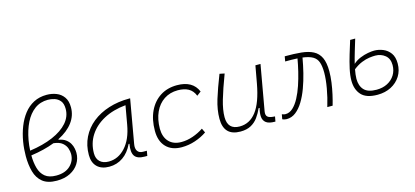

<svg xmlns="http://www.w3.org/2000/svg" viewBox="-62 -1209 3640 1685"><g transform="rotate(-15 1758.0 -366.0)"><path d="M397.5 -338.9V-333.5Q437 -326.7 460.9 -308.8Q484.9 -291 497.6 -268.3Q510.3 -245.6 514.6 -222.9Q519 -200.2 519 -182.6Q519 -130.4 491.7 -86.4Q464.4 -42.5 413.3 -16.4Q362.3 9.8 291.5 9.8Q208.5 9.8 162.8 -27.1Q117.2 -64 99.6 -127.2Q82 -190.4 82 -269Q82 -299.8 84.5 -332Q86.9 -364.3 92.8 -398.9Q104.5 -468.8 128.7 -530.5Q152.8 -592.3 189.9 -639.9Q227.1 -687.5 278.8 -714.6Q330.6 -741.7 397 -741.7Q444.3 -741.7 485.1 -725.6Q525.9 -709.5 551 -674.1Q576.2 -638.7 576.2 -580.6Q576.2 -505.4 530 -443.8Q483.9 -382.3 397.5 -338.9ZM131.8 -305.7Q253.4 -322.8 342.3 -361.1Q431.2 -399.4 479.5 -454.8Q527.8 -510.3 527.8 -579.6Q527.8 -627.9 506.8 -653.1Q485.8 -678.2 455.6 -687.5Q425.3 -696.8 396.5 -696.8Q327.1 -696.8 275.6 -658.7Q224.1 -620.6 190.9 -553.5Q157.7 -486.3 142.1 -398.9Q133.8 -353 131.8 -305.7ZM345.7 -315.9Q252.9 -279.8 130.9 -262.7Q131.3 -197.8 145.8 -146.2Q160.2 -94.7 196.3 -64.9Q232.4 -35.2 297.9 -35.2Q379.4 -35.2 425.3 -78.9Q471.2 -122.6 471.2 -185.1Q471.2 -207.5 462.2 -235.8Q453.1 -264.2 426.3 -287.1Q399.4 -310.1 345.7 -315.9Z M767.6 10.3Q696.8 10.3 658 -27.8Q619.1 -65.9 619.1 -135.3Q619.1 -223.1 654.3 -294.7Q689.5 -366.2 752.9 -417Q816.4 -467.8 902.3 -495.1Q988.3 -522.5 1089.4 -522.5H1098.1L1028.3 -126Q1021 -85.4 1036.4 -62.7Q1051.8 -40 1086.4 -40H1120.6L1112.8 4.9H1089.8Q1022 4.9 998.8 -29.5Q975.6 -64 988.8 -138.7H981.4Q948.2 -66.9 892.8 -28.3Q837.4 10.3 767.6 10.3ZM774.9 -34.7Q860.8 -34.7 925.8 -105.5Q990.7 -176.3 1013.2 -306.2L1043 -474.6Q927.7 -463.4 843.3 -418Q758.8 -372.6 712.4 -300.5Q666 -228.5 666 -137.7Q666 -88.9 694.8 -61.8Q723.6 -34.7 774.9 -34.7Z M1435.1 -35.2Q1486.3 -35.2 1539.3 -53.5Q1592.3 -71.8 1637.2 -102.1L1655.8 -63Q1608.4 -30.3 1548.6 -10.3Q1488.8 9.8 1425.8 9.8Q1335.4 9.8 1284.7 -43Q1233.9 -95.7 1233.9 -189.9Q1233.9 -292 1269.8 -367.7Q1305.7 -443.4 1370.8 -485.4Q1436 -527.3 1523.4 -527.3Q1666.5 -527.3 1710.9 -419.9L1673.3 -391.6Q1653.8 -440.4 1615 -461.4Q1576.2 -482.4 1519.5 -482.4Q1447.8 -482.4 1394 -446.8Q1340.3 -411.1 1310.8 -346.7Q1281.2 -282.2 1280.8 -195.8Q1281.7 -120.1 1322.3 -77.6Q1362.8 -35.2 1435.1 -35.2Z M1959.5 10.3Q1808.6 10.3 1808.6 -145Q1808.6 -227.1 1836.4 -317.6Q1864.3 -408.2 1911.1 -527.3L1955.6 -518.1Q1906.7 -388.7 1881.1 -300.8Q1855.5 -212.9 1855.5 -147.5Q1855.5 -34.7 1964.4 -34.7Q2055.2 -34.7 2115.2 -112.8Q2175.3 -190.9 2206.1 -358.4L2234.9 -517.6H2281.2L2208.5 -106.9Q2202.6 -73.2 2218 -58.1Q2233.4 -43 2276.4 -40.5L2285.2 -40L2276.9 4.9H2271.5Q2218.8 4.9 2193.6 -13.9Q2168.5 -32.7 2165 -66.7Q2161.6 -100.6 2173.8 -147H2164.6Q2145.5 -103 2119.4 -67.4Q2093.3 -31.7 2054.7 -10.7Q2016.1 10.3 1959.5 10.3Z M2749.5 0Q2773.9 -80.1 2787.8 -159.7Q2801.8 -239.3 2801.8 -298.8Q2801.8 -357.4 2789.3 -393.8Q2776.9 -430.2 2744.4 -449.5Q2711.9 -468.8 2651.9 -476.6Q2640.6 -411.1 2623.8 -342.8Q2606.9 -274.4 2583.7 -211.4Q2560.5 -148.4 2530.3 -98.6Q2500 -48.8 2462.4 -19.5Q2424.8 9.8 2378.9 9.8Q2371.1 9.8 2359.6 7.6Q2348.1 5.4 2339.8 0.5L2347.7 -42.5Q2360.4 -37.6 2367.7 -36.4Q2375 -35.2 2379.9 -35.2Q2416.5 -35.2 2447.5 -63.7Q2478.5 -92.3 2503.9 -139.9Q2529.3 -187.5 2549.1 -246.1Q2568.8 -304.7 2583.5 -365.5Q2598.1 -426.3 2607.4 -480.5Q2583.5 -481.9 2555.7 -482.4Q2527.8 -482.9 2496.1 -482.4L2503.9 -527.3Q2588.9 -527.8 2653.1 -521.5Q2717.3 -515.1 2760.7 -492.7Q2804.2 -470.2 2826.2 -424.1Q2848.1 -377.9 2848.1 -298.8Q2848.1 -251.5 2840.8 -198.5Q2833.5 -145.5 2822 -94.2Q2810.5 -43 2797.9 0Z M3205.1 9.8Q3103 9.8 3058.3 -39.3Q3013.7 -88.4 3013.7 -169.4Q3013.7 -216.3 3026.6 -275.4Q3039.6 -334.5 3058.6 -397.2Q3077.6 -460 3095.7 -517.6H3141.6Q3125.5 -464.4 3108.9 -409.4Q3092.3 -354.5 3080.1 -304.2Q3109.4 -330.6 3146 -345.5Q3182.6 -360.4 3217 -366.5Q3251.5 -372.6 3273.9 -372.6Q3314.9 -372.6 3354.5 -356.4Q3394 -340.3 3419.7 -304.9Q3445.3 -269.5 3445.3 -210.4Q3445.3 -145.5 3414.1 -95.9Q3382.8 -46.4 3328.6 -18.3Q3274.4 9.8 3205.1 9.8ZM3070.3 -257.8Q3065.9 -234.4 3063.2 -212.9Q3060.5 -191.4 3060.5 -173.3Q3060.5 -108.9 3095 -72Q3129.4 -35.2 3208 -35.2Q3263.7 -35.2 3306.6 -57.4Q3349.6 -79.6 3374 -118.9Q3398.4 -158.2 3398.4 -209Q3398.4 -267.1 3361.1 -297.4Q3323.7 -327.6 3272 -327.6Q3249.5 -327.6 3218 -323.5Q3186.5 -319.3 3148.9 -304.4Q3111.3 -289.6 3070.3 -257.8Z"/></g></svg>

Font: Cascadia Code NF ExtraLight
Style: Italic
Weight: 200
Italic angle: -10°
Monospace: yes
Designer: Aaron Bell
Foundry: Saja Typeworks
Version: Version 2404.023; ttfautohint (v1.8.4)